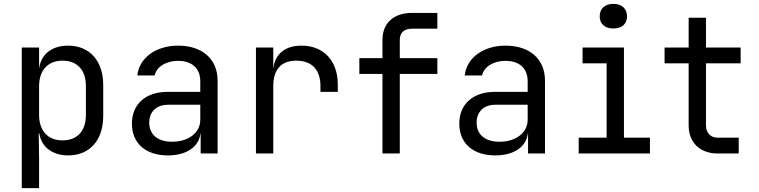

<svg xmlns="http://www.w3.org/2000/svg" viewBox="-20 -797 3940 997"><path d="M334 -560C251 -560 194 -517 184 -445H183V-550H93V180H183V20L181 -105H184C194 -34 252 10 334 10C445 10 516 -68 516 -195V-356C516 -482 444 -560 334 -560ZM426 -200C426 -115 380 -68 304 -68C230 -68 183 -117 183 -200V-350C183 -433 230 -482 304 -482C380 -482 426 -435 426 -350Z M905 -560C790 -560 703 -497 693 -405H783C793 -450 841 -481 905 -481C977 -481 1020 -442 1020 -375V-320H850C737 -320 665 -257 665 -155C665 -53 736 10 852 10C948 10 1013 -34 1021 -105H1022V0H1110V-378C1110 -490 1031 -560 905 -560ZM874 -61C799 -61 755 -98 755 -160C755 -217 792 -253 852 -253H1020V-175C1020 -108 959 -61 874 -61Z M1546 -560C1462 -560 1409 -518 1400 -445H1399V-550H1309V0H1399V-350C1399 -437 1441 -482 1519 -482C1600 -482 1644 -434 1644 -350V-320H1734V-358C1734 -482 1660 -560 1546 -560Z M2056 0V-413H2251V-495H2056V-590C2056 -628 2079 -648 2120 -648H2251V-730H2120C2024 -730 1966 -677 1966 -590V-495H1846V-413H1966V0Z M2605 -560C2490 -560 2403 -497 2393 -405H2483C2493 -450 2541 -481 2605 -481C2677 -481 2720 -442 2720 -375V-320H2550C2437 -320 2365 -257 2365 -155C2365 -53 2436 10 2552 10C2648 10 2713 -34 2721 -105H2722V0H2810V-378C2810 -490 2731 -560 2605 -560ZM2574 -61C2499 -61 2455 -98 2455 -160C2455 -217 2492 -253 2552 -253H2720V-175C2720 -108 2659 -61 2574 -61Z M3165 -649C3209 -649 3236 -673 3236 -712C3236 -752 3209 -777 3165 -777C3121 -777 3094 -752 3094 -712C3094 -673 3121 -649 3165 -649ZM3355 0V-82H3220V-550H3005V-468H3130V-82H2985V0Z M3816 0V-82H3706C3670 -82 3646 -107 3646 -145V-468H3826V-550H3646V-705H3556V-550H3431V-468H3556V-145C3556 -57 3615 0 3706 0Z"/></svg>

Font: Tekne LDO
Style: Regular
Weight: 400
Monospace: yes
Designer: Alessio Laiso, Mario Rullo, Paolo Rosset
Foundry: Alessio Laiso
Version: Version 1.000;hotconv 1.0.109;makeotfexe 2.5.65596